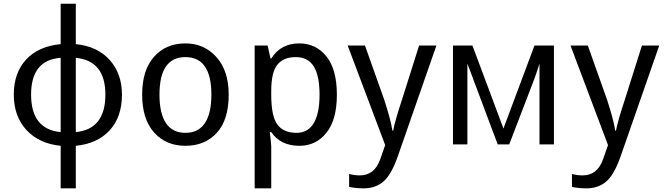

<svg xmlns="http://www.w3.org/2000/svg" viewBox="-20 -782 3595 1040"><path d="M390.6 -543Q507.8 -531.2 574.2 -457Q640.6 -382.8 640.6 -269.5Q640.6 -148.4 574.2 -76.2Q507.8 -3.9 390.6 7.8V238.3H308.6V7.8Q191.4 -3.9 123 -78.1Q54.7 -152.3 54.7 -269.5Q54.7 -386.7 121.1 -459Q187.5 -531.2 308.6 -543V-761.7H390.6ZM308.6 -66.4V-468.8Q148.4 -457 148.4 -269.5Q148.4 -82 308.6 -66.4ZM390.6 -468.8V-66.4Q550.8 -82 550.8 -269.5Q550.8 -453.1 390.6 -468.8Z M750 -269.5Q750 -402.3 814.5 -474.6Q878.9 -546.9 984.4 -546.9Q1085.9 -546.9 1152.3 -472.7Q1218.8 -398.4 1218.8 -269.5Q1218.8 -132.8 1154.3 -62.5Q1089.8 7.8 984.4 7.8Q878.9 7.8 814.5 -64.5Q750 -136.7 750 -269.5ZM1125 -269.5Q1125 -371.1 1089.8 -421.9Q1054.7 -472.7 984.4 -472.7Q914.1 -472.7 878.9 -421.9Q843.8 -371.1 843.8 -269.5Q843.8 -168 878.9 -115.2Q914.1 -62.5 984.4 -62.5Q1054.7 -62.5 1089.8 -115.2Q1125 -168 1125 -269.5Z M1449.2 -66.4H1441.4Q1449.2 -3.9 1449.2 11.7V238.3H1359.4V-535.2H1429.7L1445.3 -464.8H1449.2Q1500 -546.9 1601.6 -546.9Q1691.4 -546.9 1748 -476.6Q1804.7 -406.2 1804.7 -269.5Q1804.7 -132.8 1748 -62.5Q1691.4 7.8 1601.6 7.8Q1500 7.8 1449.2 -66.4ZM1449.2 -289.1V-269.5Q1449.2 -152.3 1482.4 -107.4Q1515.6 -62.5 1585.9 -62.5Q1648.4 -62.5 1679.7 -115.2Q1710.9 -168 1710.9 -269.5Q1710.9 -371.1 1679.7 -421.9Q1648.4 -472.7 1582 -472.7Q1515.6 -472.7 1482.4 -431.6Q1449.2 -390.6 1449.2 -289.1Z M1863.3 -535.2H1957L2062.5 -238.3Q2097.7 -128.9 2105.5 -74.2H2109.4Q2121.1 -132.8 2156.2 -238.3L2250 -535.2H2343.8L2132.8 70.3Q2097.7 168 2054.7 203.1Q2011.7 238.3 1949.2 238.3Q1910.2 238.3 1871.1 230.5V160.2Q1898.4 168 1929.7 168Q2007.8 168 2039.1 82L2066.4 3.9Z M2980.5 0H2902.3V-437.5Q2882.8 -375 2867.2 -335.9L2738.3 0H2675.8L2511.7 -437.5V0H2433.6V-535.2H2539.1L2707 -85.9L2875 -535.2H2980.5Z M3070.3 -535.2H3164.1L3269.5 -238.3Q3304.7 -128.9 3312.5 -74.2H3316.4Q3328.1 -132.8 3363.3 -238.3L3457 -535.2H3550.8L3339.8 70.3Q3304.7 168 3261.7 203.1Q3218.8 238.3 3156.2 238.3Q3117.2 238.3 3078.1 230.5V160.2Q3105.5 168 3136.7 168Q3214.8 168 3246.1 82L3273.4 3.9Z"/></svg>

Font: Droid Sans Fallback
Style: Regular
Weight: 400
Designer: Steve Matteson
Foundry: Ascender Corporation
Version: 3.00 (Khmer version)